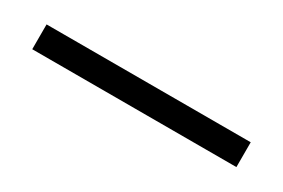

<svg xmlns="http://www.w3.org/2000/svg" viewBox="-4 -155 564 382"><g transform="rotate(30 277.5 35.5)"><path d="M43 64V7H512V64Z"/></g></svg>

Font: Shippori Mincho TTF
Style: Regular
Weight: 400
Version: Version 2.100